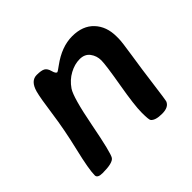

<svg xmlns="http://www.w3.org/2000/svg" viewBox="-119 -637 776 776"><g transform="rotate(-45 269.5 -248.5)"><path d="M68.4 -9.8Q39.1 -9.8 39.1 -25.9Q39.1 -59.6 61 -151.4Q83 -243.2 94 -323.5Q105 -403.8 112.8 -432.1Q126 -479 160.2 -479Q186 -479 197.5 -472.7Q209 -466.3 214.1 -447Q219.2 -427.7 227.5 -427.7Q229.5 -427.7 251 -443.4Q312 -488.3 372.1 -488.3Q432.1 -488.3 465.3 -452.9Q498.5 -417.5 498.5 -360.4V-348.1Q498.5 -330.1 488 -263.4Q477.5 -196.8 467.3 -118.2Q457 -39.6 455.1 -33.7Q446.3 -9.3 407.7 -9.3Q369.1 -9.3 356.9 -24.9Q352.5 -30.3 352.5 -71.3Q352.5 -112.3 369.6 -211.2Q386.7 -310.1 386.7 -335.9Q386.7 -361.8 371.8 -381.6Q356.9 -401.4 328.1 -401.4Q299.3 -401.4 270.3 -385.7Q241.2 -370.1 220.9 -340.6Q200.7 -311 175 -177.7Q149.4 -44.4 137.9 -27.1Q126.5 -9.8 68.4 -9.8Z"/></g></svg>

Font: Averia Sans Libre
Style: Bold Italic
Weight: 700
Italic angle: -6.90001°
Version: Version 1.002